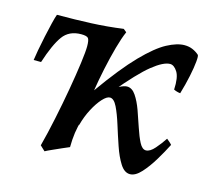

<svg xmlns="http://www.w3.org/2000/svg" viewBox="-76 -549 735 660"><g transform="rotate(15 291.0 -218.5)"><path d="M42.5 -273.4H16.1Q17.6 -285.6 22 -309.6Q26.4 -333.5 32.2 -360.8Q38.1 -388.2 43.7 -411.1Q49.3 -434.1 53.2 -444.3Q118.2 -444.3 174.3 -446.8Q230.5 -449.2 287.6 -457L298.8 -447.8Q288.6 -424.8 278.1 -387Q267.6 -349.1 258.5 -306.4Q249.5 -263.7 243.7 -226.6Q310.1 -319.8 358.6 -369.6Q407.2 -419.4 442.6 -438.2Q478 -457 504.4 -457Q520.5 -457 533.4 -451.4Q546.4 -445.8 556.2 -437Q559.6 -434.1 557.6 -412.8Q555.7 -391.6 549.1 -359.9Q542.5 -328.1 532.2 -293.5Q519.5 -294.9 508.8 -300.3Q511.2 -343.8 499.3 -362.8Q487.3 -381.8 473.1 -381.8Q449.7 -381.8 410.4 -350.3Q371.1 -318.8 304.7 -238.8Q281.2 -210 261 -179.9Q240.7 -149.9 227.8 -111.1Q214.8 -72.3 214.4 -16.6Q205.6 -13.2 189.5 -5.9Q173.3 1.5 157.2 8.5Q141.1 15.6 133.3 20L115.7 3.4Q127.9 -42.5 139.6 -98.6Q151.4 -154.8 160.9 -209.2Q170.4 -263.7 176 -305.7Q181.6 -347.7 181.6 -366.2Q181.6 -388.7 176.5 -395Q171.4 -401.4 151.4 -401.4Q108.4 -401.4 86.2 -370.6Q64 -339.8 42.5 -273.4ZM547.9 -113.8Q534.7 -87.4 515.9 -56.2Q497.1 -24.9 476.6 -2.4Q456.1 20 437 20Q417 20 401.9 -3.9Q386.7 -27.8 374.8 -63Q362.8 -98.1 351.8 -133.5Q340.8 -168.9 329.1 -192.9Q317.4 -216.8 303.2 -216.8Q292 -216.8 276.9 -200.2Q261.7 -183.6 247.6 -156.7Q233.4 -129.9 225.1 -98.6Q221.2 -98.6 216.3 -100.3Q211.4 -102.1 209.5 -104.5Q247.6 -179.7 275.1 -214.4Q302.7 -249 321 -258.8Q339.4 -268.6 350.1 -268.6Q368.2 -268.6 381.6 -248.8Q395 -229 405.5 -200Q416 -170.9 425.5 -141.8Q435.1 -112.8 445.3 -93Q455.6 -73.2 468.8 -73.2Q483.4 -73.2 500 -92.3Q516.6 -111.3 529.3 -130.9Q533.2 -127.9 538.8 -123Q544.4 -118.2 547.9 -113.8Z"/></g></svg>

Font: Gentium Book Plus
Style: Italic
Weight: 400
Italic angle: -8°
Designer: Victor Gaultney, Annie Olsen, Iska Routamaa, Becca Hirsbrunner
Foundry: SIL International
Version: Version 6.101